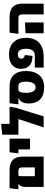

<svg xmlns="http://www.w3.org/2000/svg" viewBox="1291 -2091 809 3431"><g transform="rotate(-90 1695.5 -375.5)"><path d="M368 -609Q493 -609 552.5 -552Q612 -495 612 -382V0H70V-336Q70 -351 75 -373.5Q80 -396 93 -417.5Q106 -439 130 -451H28L48 -609ZM420 -158V-379Q420 -415 405.5 -433Q391 -451 359 -451H272Q265 -435 263.5 -418Q262 -401 262 -384V-158Z M741 -244V-451H670L690 -609H933V-244Z M1197 -609H1503L1486 -499L1331 0H1135L1283 -451H1005V-740L1197 -760Z M1851 9Q1710 9 1636 -62.5Q1562 -134 1562 -260V-268Q1562 -339 1588 -385.5Q1614 -432 1656 -445V-451H1546L1566 -609H1867Q2004 -609 2073 -533Q2142 -457 2142 -320Q2142 -165 2067.5 -78Q1993 9 1851 9ZM1752 -314Q1752 -234 1776 -189Q1800 -144 1851 -144Q1903 -144 1927.5 -191Q1952 -238 1952 -322Q1952 -383 1934.5 -417Q1917 -451 1871 -451H1808Q1778 -451 1765 -415Q1752 -379 1752 -314Z M2203 0V-158H2416Q2479 -158 2509.5 -198Q2540 -238 2540 -310Q2540 -380 2516.5 -420.5Q2493 -461 2439 -461Q2399 -461 2381.5 -444Q2364 -427 2364 -398Q2364 -364 2393 -348Q2410 -337 2428 -337L2412 -201Q2384 -196 2324 -209Q2259 -224 2220 -275.5Q2181 -327 2181 -404Q2181 -501 2246.5 -560Q2312 -619 2439 -619Q2580 -619 2657.5 -537Q2735 -455 2735 -310Q2735 -163 2647.5 -81.5Q2560 0 2396 0Z M3154 0V-379Q3154 -415 3139.5 -433Q3125 -451 3093 -451H2807L2827 -609H3102Q3227 -609 3286.5 -552Q3346 -495 3346 -382V0ZM2817 0V-324L3009 -334V0Z"/></g></svg>

Font: Noto Sans Hebrew SemiCondensed Black
Style: Regular
Weight: 900
Width: 4
Designer: Ben Nathan
Foundry: Google LLC
Version: Version 3.001; ttfautohint (v1.8.4.7-5d5b)